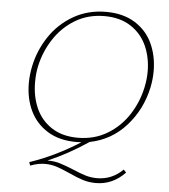

<svg xmlns="http://www.w3.org/2000/svg" viewBox="-58 -715 852 970"><g transform="rotate(5 368.0 -230.0)"><path d="M415 -1Q314 67 211 111H214Q247 111 274.5 119.5Q302 128 344 145Q381 161 409 169.5Q437 178 468 178Q543 178 599 123L612 137Q549 203 464 203Q429 203 398.5 193.5Q368 184 327 165Q287 147 259 138Q231 129 200 129Q168 129 132 142L126 144L120 127Q248 84 374 4Q365 5 347 5Q261 5 201.5 -32Q142 -69 112.5 -131Q83 -193 83 -270Q83 -313 92 -356Q109 -438 155.5 -508Q202 -578 275.5 -620.5Q349 -663 441 -663Q528 -663 588 -625.5Q648 -588 677 -525Q706 -462 706 -386Q706 -343 697 -301Q673 -189 599 -106Q525 -23 415 -1ZM114 -278Q114 -206 140 -147Q166 -88 220 -52.5Q274 -17 353 -17Q436 -17 501.5 -56Q567 -95 609 -159.5Q651 -224 667 -299Q676 -340 676 -381Q676 -452 649.5 -511Q623 -570 568.5 -605.5Q514 -641 435 -641Q352 -641 287 -602Q222 -563 180 -498.5Q138 -434 122 -359Q114 -323 114 -278Z"/></g></svg>

Font: Ysabeau Extralight
Style: Italic
Weight: 200
Italic angle: -12°
Designer: Christian Thalmann (Catharsis Fonts)
Version: Version 0.003